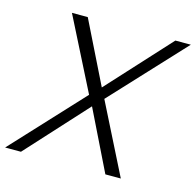

<svg xmlns="http://www.w3.org/2000/svg" viewBox="-155 -818 944 925"><g transform="rotate(15 317.0 -355.0)"><path d="M274 -350 92 -710H171L324 -400L608 -710H685L350 -350L526 0H449L302 -300L28 0H-51Z"/></g></svg>

Font: Raleway
Style: Italic
Weight: 400
Italic angle: -12°
Designer: Matt McInerney, Pablo Impallari, Rodrigo Fuenzalida
Foundry: Matt McInerney, Pablo Impallari, Rodrigo Fuenzalida
Version: Version 4.026